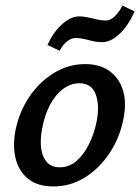

<svg xmlns="http://www.w3.org/2000/svg" viewBox="-20 -661 505 692"><path d="M172 11Q116 11 82 -16Q48 -43 36.5 -89Q25 -135 36 -192Q49 -257 85 -311Q121 -365 173.5 -397.5Q226 -430 287 -430Q341 -430 376 -404Q411 -378 424 -333Q437 -288 424 -228Q411 -164 375 -109.5Q339 -55 287 -22Q235 11 172 11ZM195 -58Q230 -58 256.5 -81.5Q283 -105 301.5 -143Q320 -181 328 -222Q340 -281 325 -321Q310 -361 266 -361Q235 -361 207.5 -340.5Q180 -320 160.5 -283.5Q141 -247 132 -198Q120 -135 136.5 -96.5Q153 -58 195 -58ZM195 -478 151 -499Q165 -530 184 -553Q203 -576 224 -589Q245 -602 264 -602Q280 -602 296.5 -598.5Q313 -595 329.5 -591Q346 -587 362 -587Q378 -587 394 -602.5Q410 -618 421 -641L465 -620Q443 -569 411 -539Q379 -509 349 -509Q330 -509 314 -513Q298 -517 283 -520.5Q268 -524 253 -524Q236 -524 220.5 -511Q205 -498 195 -478Z"/></svg>

Font: Ysabeau SemiBold
Style: Italic
Weight: 600
Italic angle: -12°
Designer: Christian Thalmann (Catharsis Fonts)
Version: Version 2.002